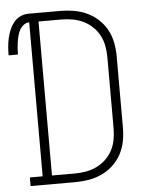

<svg xmlns="http://www.w3.org/2000/svg" viewBox="-79 -778 631 821"><g transform="rotate(-5 237.0 -367.5)"><path d="M19 0V-37H74V-698Q61 -698 50 -689.5Q39 -681 33 -669.5Q27 -658 23.5 -645Q20 -632 18 -618.5Q16 -605 15 -591.5Q14 -578 14 -565H-26Q-26 -583 -24.5 -601.5Q-23 -620 -19 -638Q-15 -656 -8 -673Q-1 -690 10.5 -704.5Q22 -719 39 -727Q56 -735 74 -735H211Q240 -735 269.5 -730Q299 -725 325.5 -712.5Q352 -700 373.5 -680Q395 -660 409 -634Q423 -608 428.5 -579Q434 -550 434 -521V-215Q434 -185 428.5 -156Q423 -127 409 -101Q395 -75 373.5 -55Q352 -35 325.5 -22.5Q299 -10 269.5 -5Q240 0 211 0ZM211 -37Q235 -37 259 -41Q283 -45 305 -55.5Q327 -66 345 -83Q363 -100 374 -121Q385 -142 389.5 -166Q394 -190 394 -215V-521Q394 -545 389.5 -569Q385 -593 374 -614Q363 -635 345 -652Q327 -669 305 -679.5Q283 -690 259 -694Q235 -698 211 -698H114V-37Z"/></g></svg>

Font: Iosevka Curly Slab Extralight
Style: Regular
Weight: 200
Monospace: yes
Designer: Belleve Invis
Foundry: Belleve Invis
Version: Version 22.1.2; ttfautohint (v1.8.4)